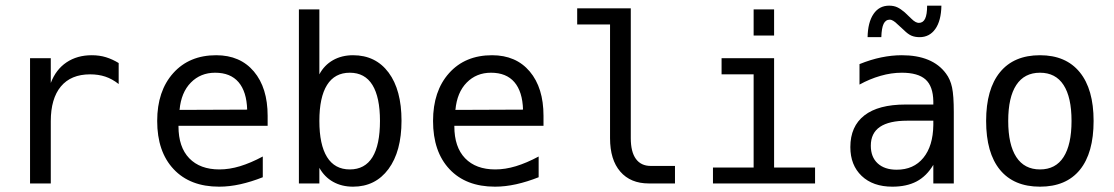

<svg xmlns="http://www.w3.org/2000/svg" viewBox="-20 -665 4040 696"><path d="M410.2 -360.4Q386.7 -378.9 361.8 -387.2Q336.9 -395.5 306.6 -395.5Q237.3 -395.5 200.7 -351.6Q164.1 -307.6 164.1 -225.6V0H88.9V-454.1H164.1V-364.3Q182.6 -413.1 221.2 -439Q259.8 -464.8 312.5 -464.8Q340.8 -464.8 364.3 -457.5Q387.7 -450.2 410.2 -436.5Z M950.2 -245.1V-209H627V-207Q627 -131.8 666 -91.3Q705.1 -50.8 775.4 -50.8Q811.5 -50.8 850.1 -62.5Q888.7 -74.2 932.6 -97.7V-22.5Q890.6 -5.9 851.1 2.9Q811.5 11.7 774.4 11.7Q668.9 11.7 609.4 -51.8Q549.8 -115.2 549.8 -226.6Q549.8 -335 607.9 -399.9Q666 -464.8 763.7 -464.8Q850.6 -464.8 900.4 -405.8Q950.2 -346.7 950.2 -245.1ZM876 -267.6Q874 -333 844.7 -367.2Q815.4 -401.4 759.8 -401.4Q707 -401.4 671.9 -365.7Q636.7 -330.1 630.9 -266.6Z M1357.4 -226.6Q1357.4 -312.5 1330.1 -356.9Q1302.7 -401.4 1248 -401.4Q1193.4 -401.4 1165.5 -356.9Q1137.7 -312.5 1137.7 -226.6Q1137.7 -140.6 1165.5 -95.7Q1193.4 -50.8 1248 -50.8Q1302.7 -50.8 1330.1 -95.2Q1357.4 -139.6 1357.4 -226.6ZM1137.7 -395.5Q1155.3 -428.7 1187 -446.8Q1218.8 -464.8 1259.8 -464.8Q1341.8 -464.8 1388.7 -401.9Q1435.5 -338.9 1435.5 -227.5Q1435.5 -116.2 1388.2 -52.2Q1340.8 11.7 1259.8 11.7Q1218.8 11.7 1187.5 -5.9Q1156.2 -23.4 1137.7 -56.6V0H1063.5V-630.9H1137.7Z M1950.2 -245.1V-209H1627V-207Q1627 -131.8 1666 -91.3Q1705.1 -50.8 1775.4 -50.8Q1811.5 -50.8 1850.1 -62.5Q1888.7 -74.2 1932.6 -97.7V-22.5Q1890.6 -5.9 1851.1 2.9Q1811.5 11.7 1774.4 11.7Q1668.9 11.7 1609.4 -51.8Q1549.8 -115.2 1549.8 -226.6Q1549.8 -335 1607.9 -399.9Q1666 -464.8 1763.7 -464.8Q1850.6 -464.8 1900.4 -405.8Q1950.2 -346.7 1950.2 -245.1ZM1876 -267.6Q1874 -333 1844.7 -367.2Q1815.4 -401.4 1759.8 -401.4Q1707 -401.4 1671.9 -365.7Q1636.7 -330.1 1630.9 -266.6Z M2266.6 -164.1Q2266.6 -114.3 2285.2 -88.9Q2303.7 -63.5 2338.9 -63.5H2426.8V0H2332Q2265.6 0 2228.5 -43Q2191.4 -85.9 2191.4 -164.1V-576.2H2072.3V-634.8H2266.6Z M2595.7 -454.1H2786.1V-57.6H2934.6V0H2564.5V-57.6H2711.9V-395.5H2595.7ZM2711.9 -630.9H2786.1V-536.1H2711.9Z M3293 -227.5H3268.6Q3203.1 -227.5 3169.9 -205.1Q3136.7 -182.6 3136.7 -136.7Q3136.7 -95.7 3161.6 -72.8Q3186.5 -49.8 3230.5 -49.8Q3292 -49.8 3327.1 -92.8Q3362.3 -135.7 3363.3 -211.9V-227.5ZM3437.5 -258.8V0H3363.3V-67.4Q3338.9 -26.4 3302.7 -7.3Q3266.6 11.7 3214.8 11.7Q3144.5 11.7 3103.5 -27.3Q3062.5 -66.4 3062.5 -131.8Q3062.5 -207 3113.3 -246.6Q3164.1 -286.1 3262.7 -286.1H3363.3V-297.9Q3362.3 -352.5 3335 -377Q3307.6 -401.4 3249 -401.4Q3210.9 -401.4 3171.9 -390.1Q3132.8 -378.9 3095.7 -358.4V-432.6Q3136.7 -449.2 3174.8 -457Q3212.9 -464.8 3249 -464.8Q3304.7 -464.8 3344.7 -448.2Q3384.8 -431.6 3409.2 -398.4Q3424.8 -377.9 3431.2 -348.1Q3437.5 -318.4 3437.5 -258.8ZM3256.8 -555.7 3233.4 -577.1Q3225.6 -585 3218.3 -589.4Q3210.9 -593.8 3206.1 -593.8Q3190.4 -593.8 3183.1 -578.6Q3175.8 -563.5 3174.8 -530.3H3125Q3126 -584 3146.5 -614.3Q3167 -644.5 3203.1 -644.5Q3219.7 -644.5 3232.4 -638.7Q3245.1 -632.8 3259.8 -620.1L3283.2 -597.7Q3292 -588.9 3298.8 -585.4Q3305.7 -582 3310.5 -582Q3326.2 -582 3333.5 -597.2Q3340.8 -612.3 3340.8 -644.5H3392.6Q3391.6 -589.8 3370.6 -560.1Q3349.6 -530.3 3313.5 -530.3Q3296.9 -530.3 3284.2 -535.6Q3271.5 -541 3256.8 -555.7Z M3750 -401.4Q3693.4 -401.4 3664.1 -356.9Q3634.8 -312.5 3634.8 -226.6Q3634.8 -140.6 3664.1 -95.7Q3693.4 -50.8 3750 -50.8Q3806.6 -50.8 3835.4 -95.7Q3864.3 -140.6 3864.3 -226.6Q3864.3 -312.5 3835.4 -356.9Q3806.6 -401.4 3750 -401.4ZM3750 -464.8Q3843.8 -464.8 3894 -403.3Q3944.3 -341.8 3944.3 -226.6Q3944.3 -110.4 3894.5 -49.3Q3844.7 11.7 3750 11.7Q3655.3 11.7 3605 -49.3Q3554.7 -110.4 3554.7 -226.6Q3554.7 -341.8 3605 -403.3Q3655.3 -464.8 3750 -464.8Z"/></svg>

Font: BabelStone Xiangqi
Style: Regular
Weight: 400
Designer: Andrew West
Foundry: BabelStone
Version: Version 11.000 June 09, 2018